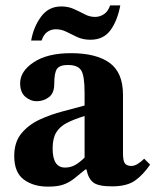

<svg xmlns="http://www.w3.org/2000/svg" viewBox="-20 -684 579 715"><path d="M159 11Q104 11 68.5 -15.5Q33 -42 33 -103Q33 -155 60 -187.5Q87 -220 128.5 -239Q170 -258 214.5 -269.5Q259 -281 295 -291V-339Q295 -403 282 -422.5Q269 -442 233 -442Q203 -442 192.5 -428Q182 -414 182 -371Q182 -337 162 -322Q142 -307 116 -307Q94 -307 74.5 -323.5Q55 -340 55 -374Q55 -419 106 -452.5Q157 -486 244 -486Q338 -486 388 -450Q438 -414 438 -331V-114Q438 -84 445.5 -75Q453 -66 469 -66Q481 -66 493.5 -74Q506 -82 517 -93L539 -71Q514 -34 483.5 -12Q453 10 397 10Q347 10 328 -4Q309 -18 302 -53H298Q274 -33 255.5 -18.5Q237 -4 215.5 3.5Q194 11 159 11ZM295 -97V-252Q256 -240 229.5 -226.5Q203 -213 189.5 -191Q176 -169 176 -131Q176 -60 222 -60Q241 -60 257 -68Q273 -76 295 -97ZM135 -533H96Q105 -584 133 -622Q161 -660 208 -660Q234 -660 255 -650.5Q276 -641 295 -631Q314 -621 334 -621Q352 -621 367.5 -631.5Q383 -642 390 -664H428Q417 -606 391 -571Q365 -536 317 -536Q289 -536 267.5 -546Q246 -556 227.5 -565.5Q209 -575 188 -575Q170 -575 156 -565Q142 -555 135 -533Z"/></svg>

Font: STIX Two Text
Style: Bold
Weight: 700
Designer: Ross Mills, John Hudson & Paul Hanslow, Tiro Typeworks Ltd; with prior portions MicroPress Inc., and Coen Hoffman.
Foundry: Tiro Typeworks Ltd
Version: Version 2.13 b171